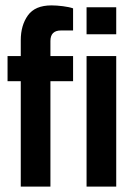

<svg xmlns="http://www.w3.org/2000/svg" viewBox="-20 -692 501 712"><path d="M251 -661V-579H206Q167 -579 167 -540V-484H251V-391H167V0H57V-391H8V-484H57V-543Q57 -598 83.5 -635Q110 -672 171 -672Q190 -672 213.5 -669Q237 -666 251 -661ZM301 -665H411V-565H301ZM301 -484H411V0H301Z"/></svg>

Font: Pragati Narrow
Style: Bold
Weight: 700
Designer: Hector Gatti, Marcela Romero, Pablo Cosgaya and Nicolas Silva
Foundry: Omnibus-Type
Version: Version 1.010; ttfautohint (v1.3)